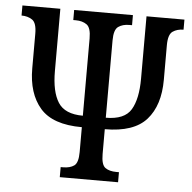

<svg xmlns="http://www.w3.org/2000/svg" viewBox="-51 -766 819 817"><g transform="rotate(5 358.0 -357.0)"><path d="M234 0V-43H244Q274 -43 291.5 -55.5Q309 -68 309 -114V-220Q184 -220 130.5 -282Q77 -344 77 -451V-599Q77 -645 58 -658Q39 -671 12 -671V-714H174V-448Q174 -360 203 -314.5Q232 -269 309 -269V-599Q309 -645 290.5 -658Q272 -671 244 -671H233V-714H484V-671H472Q444 -671 425.5 -658Q407 -645 407 -599V-269Q487 -269 514.5 -315Q542 -361 542 -448V-714H704V-671Q677 -671 658 -658Q639 -645 639 -599V-451Q639 -342 585 -281Q531 -220 407 -220V-114Q407 -68 424.5 -55.5Q442 -43 472 -43H483V0Z"/></g></svg>

Font: Noto Serif ExtraCondensed Medium
Style: Regular
Weight: 500
Width: 2
Designer: Monotype Design Team
Foundry: Monotype Imaging Inc.
Version: Version 2.015